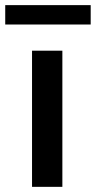

<svg xmlns="http://www.w3.org/2000/svg" viewBox="-54 -725 372 745"><path d="M188 -528.3V0H70.3V-528.3ZM297.9 -705.1V-629.9H-33.7V-705.1Z"/></svg>

Font: Vazirmatn UI FD Medium
Style: Regular
Weight: 500
Designer: Saber Rastikerdar
Foundry: Saber Rastikerdar
Version: Version 33.003